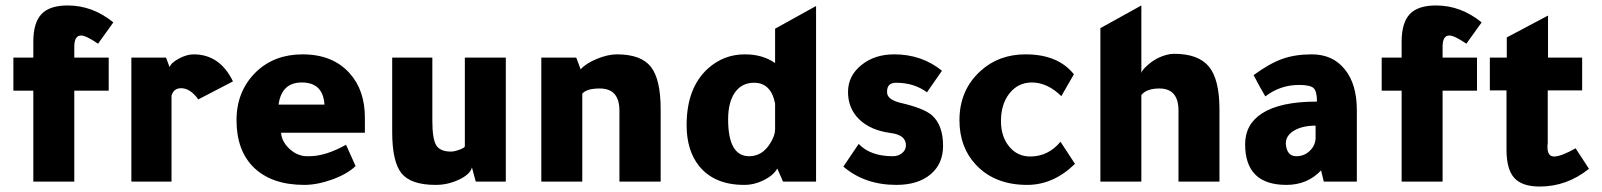

<svg xmlns="http://www.w3.org/2000/svg" viewBox="-20 -665 5866 703"><path d="M29 -333V-454H102V-512Q102 -582 132 -613.5Q162 -645 228 -645Q319 -645 395 -583L339 -505Q295 -535 277 -535Q252 -535 252 -494V-454H378V-333H252V0H102V-333Z M588 -454 601 -419Q606 -435 635 -450.5Q664 -466 689 -466Q785 -466 833 -367L706 -301Q677 -342 643 -342Q616 -342 608 -315V0H461V-454Z M1316 -179H1009Q1012 -145 1041 -119Q1070 -93 1105 -93H1112Q1172 -93 1247 -135L1282 -57Q1252 -28 1197 -8Q1142 12 1094 12Q975 12 909 -52Q846 -114 846 -225Q846 -332 918 -402Q985 -466 1088 -466Q1198 -466 1260 -397Q1316 -335 1316 -234ZM1000 -282H1168Q1163 -363 1085 -363Q1011 -363 1000 -282Z M1708 -52Q1702 -27 1661 -7.5Q1620 12 1575 12Q1485 12 1450.5 -30Q1416 -72 1416 -182V-454H1563V-223Q1563 -157 1577 -133.5Q1591 -110 1631 -110Q1644 -110 1662.5 -117Q1681 -124 1682 -129V-454H1832V0H1722Z M2106 -411Q2124 -432 2164.5 -449Q2205 -466 2239 -466Q2327 -466 2363 -420.5Q2399 -375 2399 -265V0H2248V-260Q2248 -341 2176 -341Q2128 -341 2112 -322V0H1962V-454H2090Z M2818 -434V-560L2968 -643V0H2847L2826 -48Q2812 -23 2777 -5.5Q2742 12 2705 12Q2595 12 2539 -58Q2494 -115 2494 -207Q2494 -343 2572 -414Q2630 -466 2707 -466Q2773 -466 2818 -434ZM2818 -286Q2803 -362 2741 -362Q2696 -362 2671 -326.5Q2646 -291 2646 -228Q2646 -93 2723 -93Q2771 -93 2800 -140Q2818 -169 2818 -191Z M3068 -55 3124 -138Q3167 -93 3249 -93Q3269 -93 3283 -104.5Q3297 -116 3297 -133Q3297 -171 3241 -178Q3167 -188 3126 -228Q3085 -268 3085 -328Q3085 -387 3133.5 -426.5Q3182 -466 3254 -466Q3355 -466 3429 -406L3374 -327Q3327 -362 3261 -362Q3228 -362 3228 -330V-329V-327Q3228 -300 3279 -288Q3361 -269 3391 -244Q3433 -208 3433 -131Q3433 -65 3387 -26.5Q3341 12 3262 12Q3146 12 3068 -55Z M3912 -393 3866 -313Q3815 -363 3758 -363Q3708 -363 3676.5 -323.5Q3645 -284 3645 -222Q3645 -165 3675 -128.5Q3705 -92 3752 -92Q3818 -92 3863 -146L3916 -65Q3837 12 3741 12Q3622 12 3553 -62Q3493 -126 3493 -225Q3493 -335 3570 -405Q3637 -466 3735 -466Q3854 -466 3912 -393Z M4009 -562 4159 -645V-398Q4162 -409 4182 -426.5Q4202 -444 4223 -454Q4254 -468 4279 -468Q4368 -468 4406.5 -421Q4445 -374 4445 -265V0H4295V-260Q4295 -341 4225 -341Q4178 -341 4159 -317V0H4009Z M4948 0H4827L4817 -41Q4767 12 4690 12Q4539 12 4539 -137Q4539 -210 4601 -250Q4668 -293 4801 -293H4802V-294Q4802 -331 4789.5 -342.5Q4777 -354 4737 -354Q4667 -354 4613 -312Q4592 -347 4570 -390Q4629 -433 4675.5 -449.5Q4722 -466 4783 -466Q4860 -466 4904 -411Q4948 -357 4948 -262ZM4797 -205Q4749 -205 4718.5 -187Q4688 -169 4688 -140V-139Q4691 -94 4725 -93H4727Q4755 -93 4775.5 -112.5Q4796 -132 4797 -159Z M5039 -333V-454H5112V-512Q5112 -582 5142 -613.5Q5172 -645 5238 -645Q5329 -645 5405 -583L5349 -505Q5305 -535 5287 -535Q5262 -535 5262 -494V-454H5388V-333H5262V0H5112V-333Z M5749 -122 5798 -47Q5717 18 5618 18Q5553 18 5524.5 -13.5Q5496 -45 5496 -117V-334H5435V-454H5497V-528Q5557 -560 5648 -608V-454H5773V-334H5647V-139Q5647 -137 5646 -132Q5646 -129 5646 -127Q5646 -92 5670 -92Q5696 -92 5749 -122Z"/></svg>

Font: Tajawal Black
Style: Regular
Weight: 900
Designer: Boutros Fonts
Foundry: Created by Boutros International 2017
Version: Version 1.700